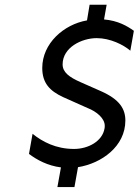

<svg xmlns="http://www.w3.org/2000/svg" viewBox="-20 -713 577 792"><path d="M338.9 -628.9C243.2 -612.3 154.3 -534.2 154.3 -432.6C154.3 -370.1 185.5 -337.9 240.2 -312.5L340.8 -267.6C378.9 -252.9 412.1 -224.6 412.1 -194.3C412.1 -190.4 412.1 -186.5 411.1 -182.6C402.3 -130.9 344.7 -98.6 285.2 -98.6C210 -98.6 154.3 -128.9 114.3 -161.1L99.6 -78.1C131.8 -53.7 176.8 -29.3 231.4 -22.5L216.8 58.6H287.1L301.8 -23.4C399.4 -39.1 497.1 -109.4 497.1 -215.8C497.1 -263.7 473.6 -302.7 396.5 -336.9L312.5 -374C265.6 -394.5 238.3 -415 238.3 -447.3C238.3 -517.6 317.4 -555.7 378.9 -555.7C434.6 -555.7 489.3 -528.3 517.6 -503.9L532.2 -585.9C504.9 -605.5 466.8 -627.9 409.2 -632.8L419.9 -693.4H349.6Z"/></svg>

Font: Sen-gleads
Style: Italic
Weight: 400
Designer: Kosal Sen, Philatype
Foundry: Philatype
Version: Version 1.004; ttfautohint (v1.8.3)